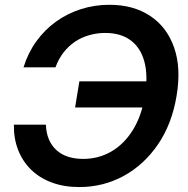

<svg xmlns="http://www.w3.org/2000/svg" viewBox="-20 -758 771 789"><path d="M305.7 10.7Q242.7 10.7 192.4 -8.1Q142.1 -26.9 107.2 -61.3Q72.3 -95.7 54.2 -142.6Q36.1 -189.5 37.1 -245.6H168.5Q169.9 -210.9 181.2 -184.8Q192.4 -158.7 212.2 -140.9Q231.9 -123 259.5 -114Q287.1 -105 321.8 -105Q385.3 -105 437.7 -135.5Q490.2 -166 526.1 -223.9Q562 -281.7 575.2 -363.3Q588.9 -445.3 573.7 -503.2Q558.6 -561 517.6 -591.8Q476.6 -622.6 412.6 -622.6Q378.4 -622.6 346.7 -613.5Q314.9 -604.5 288.3 -586.7Q261.7 -568.8 241.2 -542.5Q220.7 -516.1 208 -481.4H76.7Q95.2 -541 129.6 -588.6Q164.1 -636.2 210.9 -669.7Q257.8 -703.1 313.2 -720.7Q368.7 -738.3 429.7 -738.3Q527.8 -738.3 596.7 -692.9Q665.5 -647.5 695.3 -563.2Q725.1 -479 705.6 -363.8Q686.5 -248.5 629.2 -164.6Q571.8 -80.6 488 -34.9Q404.3 10.7 305.7 10.7ZM288.6 -316.4 306.2 -423.8H612.3L594.2 -316.4Z"/></svg>

Font: Inter 24pt SemiBold
Style: Italic
Weight: 600
Italic angle: -9.3988°
Designer: Rasmus Andersson
Foundry: rsms
Version: Version 4.001;git-66647c0bb